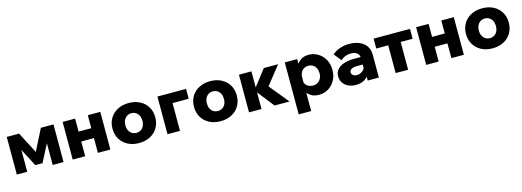

<svg xmlns="http://www.w3.org/2000/svg" viewBox="-1 -1422 6832 2512"><g transform="rotate(-15 3414.5 -166.0)"><path d="M62 0V-510H229L390 -200L368 -201L524 -510H695V0H548V-454L598 -391L425 -57H327L153 -392L203 -445V0Z M1160 0V-510H1329V0ZM819 0V-510H988V0ZM898 -200V-334H1259V-200Z M1716 16Q1630 16 1564.5 -18.5Q1499 -53 1462.5 -114.5Q1426 -176 1426 -255Q1426 -335 1462.5 -396Q1499 -457 1564.5 -491.5Q1630 -526 1716 -526Q1802 -526 1867.5 -491.5Q1933 -457 1969.5 -396Q2006 -335 2006 -256Q2006 -176 1969.5 -114.5Q1933 -53 1867.5 -18.5Q1802 16 1716 16ZM1716 -122Q1751 -122 1777 -139Q1803 -156 1817.5 -186Q1832 -216 1832 -255Q1832 -294 1817.5 -324Q1803 -354 1777 -371Q1751 -388 1716 -388Q1682 -388 1655.5 -371Q1629 -354 1614.5 -324Q1600 -294 1600 -255Q1600 -216 1614.5 -186Q1629 -156 1655.5 -139Q1682 -122 1716 -122Z M2103 0V-510H2491V-376H2145L2272 -477V0Z M2820 16Q2734 16 2668.5 -18.5Q2603 -53 2566.5 -114.5Q2530 -176 2530 -255Q2530 -335 2566.5 -396Q2603 -457 2668.5 -491.5Q2734 -526 2820 -526Q2906 -526 2971.5 -491.5Q3037 -457 3073.5 -396Q3110 -335 3110 -256Q3110 -176 3073.5 -114.5Q3037 -53 2971.5 -18.5Q2906 16 2820 16ZM2820 -122Q2855 -122 2881 -139Q2907 -156 2921.5 -186Q2936 -216 2936 -255Q2936 -294 2921.5 -324Q2907 -354 2881 -371Q2855 -388 2820 -388Q2786 -388 2759.5 -371Q2733 -354 2718.5 -324Q2704 -294 2704 -255Q2704 -216 2718.5 -186Q2733 -156 2759.5 -139Q2786 -122 2820 -122Z M3553 0 3344 -266H3355L3544 -510H3738L3491 -199L3495 -319L3756 0ZM3207 0V-510H3376V0Z M3997 194H3828V-510H3996V-349H3961Q3967 -399 3991 -439Q4015 -479 4056 -502.5Q4097 -526 4153 -526Q4221 -526 4278.5 -492Q4336 -458 4370.5 -397.5Q4405 -337 4405 -255Q4405 -174 4370.5 -113Q4336 -52 4279 -18Q4222 16 4154 16Q4089 16 4044.5 -12Q4000 -40 3977 -87.5Q3954 -135 3954 -192L3992 -208Q3997 -182 4013.5 -162.5Q4030 -143 4054.5 -132.5Q4079 -122 4107 -122Q4145 -122 4172.5 -139Q4200 -156 4215.5 -186.5Q4231 -217 4231 -255Q4231 -294 4216.5 -324Q4202 -354 4176 -371Q4150 -388 4113 -388Q4079 -388 4053 -372.5Q4027 -357 4012 -328.5Q3997 -300 3997 -259Z M4966 0H4815V-104L4806 -113V-305Q4806 -352 4775.5 -376Q4745 -400 4692 -400Q4652 -400 4616 -386Q4580 -372 4553 -346L4473 -446Q4513 -483 4573.5 -504.5Q4634 -526 4701 -526Q4780 -526 4839.5 -501Q4899 -476 4932.5 -427.5Q4966 -379 4966 -308ZM4655 16Q4596 16 4550.5 -5.5Q4505 -27 4480 -65Q4455 -103 4455 -154Q4455 -206 4486 -243Q4517 -280 4575 -300.5Q4633 -321 4712 -321H4820V-219H4722Q4677 -219 4651.5 -203Q4626 -187 4626 -161Q4626 -136 4646.5 -121Q4667 -106 4699 -106Q4730 -106 4756 -120Q4782 -134 4798.5 -158Q4815 -182 4818 -212L4861 -194Q4861 -131 4835.5 -83.5Q4810 -36 4763.5 -10Q4717 16 4655 16Z M5193 0V-449H5362V0ZM5031 -376V-510H5524V-376Z M5948 0V-510H6117V0ZM5607 0V-510H5776V0ZM5686 -200V-334H6047V-200Z M6504 16Q6418 16 6352.5 -18.5Q6287 -53 6250.5 -114.5Q6214 -176 6214 -255Q6214 -335 6250.5 -396Q6287 -457 6352.5 -491.5Q6418 -526 6504 -526Q6590 -526 6655.5 -491.5Q6721 -457 6757.5 -396Q6794 -335 6794 -256Q6794 -176 6757.5 -114.5Q6721 -53 6655.5 -18.5Q6590 16 6504 16ZM6504 -122Q6539 -122 6565 -139Q6591 -156 6605.5 -186Q6620 -216 6620 -255Q6620 -294 6605.5 -324Q6591 -354 6565 -371Q6539 -388 6504 -388Q6470 -388 6443.5 -371Q6417 -354 6402.5 -324Q6388 -294 6388 -255Q6388 -216 6402.5 -186Q6417 -156 6443.5 -139Q6470 -122 6504 -122Z"/></g></svg>

Font: Wix Madefor Display ExtraBold
Style: Regular
Weight: 800
Designer: Dalton Maag Ltd
Foundry: Dalton Maag Ltd
Version: Version 3.100